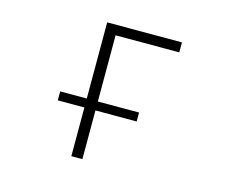

<svg xmlns="http://www.w3.org/2000/svg" viewBox="-102 -872 1204 1015"><g transform="rotate(15 500.0 -365.0)"><path d="M219.7 -265.6V-314.5H365.2V-731.4H774.4V-676.8H425.8V-314.5H651.4V-265.6H425.8V1H365.2V-265.6Z"/></g></svg>

Font: GenEi Gothic M Light
Style: Regular
Weight: 300
Designer: o_tamon (Modified); [Source Han Sans]
Ryoko NISHIZUKA  (kana & ideographs); Paul D. Hunt (Latin, Greek & Cyrillic); Wenl
Version: Version 1.1a;Original Version 1.004